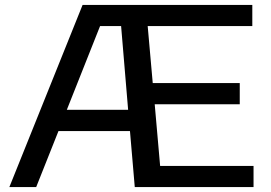

<svg xmlns="http://www.w3.org/2000/svg" viewBox="-20 -760 1100 780"><path d="M18 0 315.5 -740H1005V-654H580L600.5 -422.5H954V-336.5H608.5L630.5 -86H1010V0H527.5L508 -227.5H217.5L127 0ZM386.5 -654 251.5 -314H500.5L472 -654Z"/></svg>

Font: Encode Sans Expanded Medium
Style: Regular
Weight: 500
Width: 7
Designer: Multiple Designers
Foundry: Impallari Type
Version: Version 3.000; ttfautohint (v1.8.3) -l 8 -r 50 -G 200 -x 14 